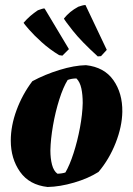

<svg xmlns="http://www.w3.org/2000/svg" viewBox="-20 -736 530 766"><path d="M170 10Q97 2 60 -50.5Q23 -103 23 -175Q23 -234 46 -296.5Q69 -359 109 -412Q159 -439 217.5 -457Q276 -475 323 -476Q396 -468 432.5 -416Q469 -364 468 -290Q467 -231 441.5 -166Q416 -101 373 -50Q332 -24 275.5 -7.5Q219 9 170 10ZM209 -43Q217 -43 226.5 -44.5Q236 -46 241 -48Q258 -77 273.5 -125Q289 -173 299 -226.5Q309 -280 310 -325Q310 -358 304.5 -383.5Q299 -409 285 -423Q266 -423 250 -417Q232 -388 216.5 -339Q201 -290 191.5 -235.5Q182 -181 181 -136Q181 -104 187.5 -79Q194 -54 209 -43ZM370 -511Q304 -571 270.5 -613.5Q237 -656 235 -662Q247 -677 260.5 -688Q274 -699 292 -709Q300 -712 308 -714Q316 -716 321 -716L406 -537L383 -512Q377 -511 370 -511ZM229 -514 216 -516Q178 -539 146.5 -567.5Q115 -596 95.5 -618.5Q76 -641 74 -645Q99 -674 131 -695Q139 -698 147 -700.5Q155 -703 158 -702L255 -540Z"/></svg>

Font: Labrada ExtraBold
Style: Italic
Weight: 800
Italic angle: -7°
Designer: Mercedes Jáuregui
Foundry: Omnibus-Type Team
Version: Version 1.000; ttfautohint (v1.8.4.7-5d5b)